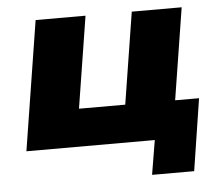

<svg xmlns="http://www.w3.org/2000/svg" viewBox="-48 -551 846 736"><g transform="rotate(-5 375.5 -183.0)"><path d="M508 132 530 0H36L115 -498H307L251 -145H429L485 -498H677L621 -145H713L670 132Z"/></g></svg>

Font: Nunito Sans 10pt SemiExpanded Black
Style: Italic
Weight: 900
Width: 6
Italic angle: -9°
Designer: Vernon Adams
Foundry: Vernon Adams
Version: Version 3.101;gftools[0.9.27]